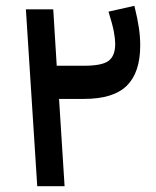

<svg xmlns="http://www.w3.org/2000/svg" viewBox="-20 -640 535 660"><path d="M175 -414H269Q331 -414 353.5 -431Q376 -448 376 -489Q376 -506 371.5 -530.5Q367 -555 353 -600L442 -620Q453 -575 457.5 -544Q462 -513 462 -484Q462 -391 416 -345.5Q370 -300 269 -300H183L202 0H108L69 -608H163Z"/></svg>

Font: IBM Plex Arabic Medium
Style: Regular
Weight: 500
Designer: Mike Abbink, Paul van der Laan, Pieter van Rosmalen, Wael Morcos, Khajak Apelian
Foundry: Bold Monday
Version: Version 1.0